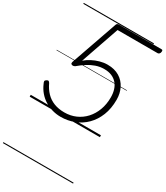

<svg xmlns="http://www.w3.org/2000/svg" viewBox="-347 -1150 1552 1791"><g transform="rotate(30 428.5 -255.0)"><path d="M343 19Q296 19 252 6.5Q208 -6 170 -29.5Q132 -53 102 -88Q72 -123 53 -168Q45 -183 45 -192.5Q45 -202 58 -210Q72 -219 79.5 -215.5Q87 -212 94 -200Q118 -148 154 -110.5Q190 -73 239.5 -53.5Q289 -34 352 -34Q418 -34 474 -58.5Q530 -83 571.5 -128.5Q613 -174 636 -236Q659 -298 659 -372Q659 -417 647.5 -453.5Q636 -490 613 -516Q590 -542 556 -556.5Q522 -571 476 -571Q428 -571 385 -556Q342 -541 303 -516Q264 -491 228 -460Q218 -452 205.5 -451.5Q193 -451 186 -457.5Q179 -464 183 -479L358 -980Q360 -988 366.5 -993Q373 -998 384 -998H845Q852 -998 855 -993.5Q858 -989 857 -979Q856 -964 848 -956Q840 -948 831 -948H399L256 -535Q285 -560 322 -579.5Q359 -599 400 -610.5Q441 -622 481 -622Q557 -622 609.5 -590Q662 -558 689.5 -503Q717 -448 717 -380Q717 -285 687.5 -211Q658 -137 606.5 -85.5Q555 -34 487 -7.5Q419 19 343 19ZM0 490H756V500H0ZM0 -20H756V0H0ZM0 -505H756V-500H0ZM0 -1010H756V-1000H0Z"/></g></svg>

Font: Playwrite US Trad Guides
Style: Regular
Weight: 400
Designer: Veronika Burian, José Scaglione
Foundry: TypeTogether
Version: Version 1.003